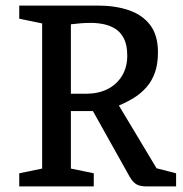

<svg xmlns="http://www.w3.org/2000/svg" viewBox="-20 -668 656 688"><path d="M49 0V-47L131 -64V-584L49 -601V-648H331Q393 -648 441.5 -631.5Q490 -615 518 -578.5Q546 -542 546 -481Q546 -438 535 -407.5Q524 -377 504.5 -355Q485 -333 460 -317.5Q435 -302 406 -290L541 -65L611 -47V0H506Q482 0 469 -7.5Q456 -15 445 -34L313 -270H234V-64L316 -47V0ZM234 -332H287Q332 -332 365 -348.5Q398 -365 417 -396Q436 -427 436 -468Q436 -506 424.5 -529Q413 -552 394.5 -564Q376 -576 353 -581Q330 -586 306 -586Q288 -586 268.5 -584.5Q249 -583 234 -581Z"/></svg>

Font: Faustina Medium
Style: Regular
Weight: 500
Designer: Alfonso Garcia
Foundry: http://www.omnibus-type.com
Version: Version 1.200